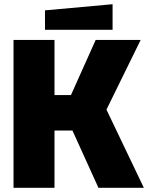

<svg xmlns="http://www.w3.org/2000/svg" viewBox="-20 -889 702 909"><path d="M44 0V-700H238V-439H316L433 -700H646L484 -370L661 0H446L323 -271H238V0ZM193 -748V-840L513 -869V-748Z"/></svg>

Font: Tektur ExtraBold
Style: Regular
Weight: 800
Designer: Adam Jagosz
Foundry: Adam Jagosz
Version: Version 1.005;gftools[0.9.30]